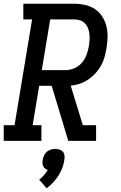

<svg xmlns="http://www.w3.org/2000/svg" viewBox="-29 -755 649 1029"><path d="M-9 0V-84H49L143 -651H96V-735H368Q398 -735 427 -728.5Q456 -722 479.5 -706.5Q503 -691 518.5 -667Q534 -643 541 -615.5Q548 -588 547.5 -558Q547 -528 542 -498Q538 -474 531.5 -450Q525 -426 512.5 -403.5Q500 -381 482.5 -362Q465 -343 443.5 -328.5Q422 -314 398 -306Q374 -298 350 -296L415 -84H486V0H337L248 -295H181L146 -84H193V0ZM321 -379Q345 -379 369 -389Q393 -399 410 -419Q427 -439 435.5 -463Q444 -487 448 -511Q450 -527 451 -543.5Q452 -560 450 -575.5Q448 -591 442 -605.5Q436 -620 425.5 -630.5Q415 -641 400 -646Q385 -651 368 -651H240L195 -379ZM221 254 181 208Q195 197 206.5 184Q218 171 227 156Q219 154 212.5 148.5Q206 143 202.5 135Q199 127 198.5 118.5Q198 110 200 101Q202 89 207.5 77.5Q213 66 222.5 58Q232 50 244 46.5Q256 43 268 43Q279 43 290 46.5Q301 50 308 58Q315 66 316.5 77.5Q318 89 316 101Q313 123 305 144.5Q297 166 284.5 185.5Q272 205 256 222.5Q240 240 221 254Z"/></svg>

Font: Iosevka Slab MdExObl
Style: Regular
Weight: 500
Width: 7
Italic angle: -9°
Monospace: yes
Designer: Belleve Invis
Foundry: Belleve Invis
Version: Version 11.1.1; ttfautohint (v1.8.3)